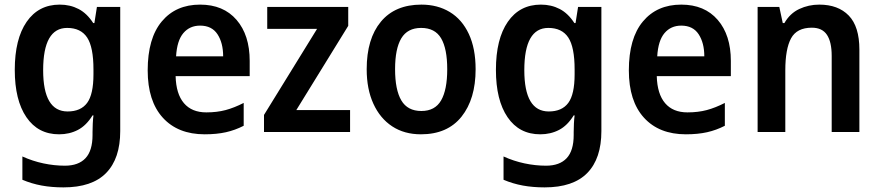

<svg xmlns="http://www.w3.org/2000/svg" viewBox="-20 -572 3815 832"><path d="M239 -552Q284 -552 320.5 -533Q357 -514 384 -472H389L400 -542H501V-4Q501 115 440 177.5Q379 240 255 240Q204 240 160.5 232Q117 224 77 207V106Q121 126 168 136Q215 146 261 146Q320 146 350.5 113.5Q381 81 381 13V0Q381 -17 382 -37Q383 -57 385 -72H381Q354 -28 317.5 -9Q281 10 236 10Q145 10 94.5 -64Q44 -138 44 -269Q44 -403 95.5 -477.5Q147 -552 239 -552ZM271 -451Q167 -451 167 -268Q167 -89 273 -89Q330 -89 357.5 -126Q385 -163 385 -250V-271Q385 -368 357.5 -409.5Q330 -451 271 -451Z M847 -552Q948 -552 1005 -486Q1062 -420 1062 -308V-242H741Q743 -165 777 -125Q811 -85 874 -85Q920 -85 957.5 -95Q995 -105 1036 -126V-27Q999 -8 959 1Q919 10 867 10Q751 10 685.5 -62Q620 -134 620 -267Q620 -406 681 -479Q742 -552 847 -552ZM847 -461Q802 -461 774.5 -428.5Q747 -396 743 -328H947Q947 -386 922.5 -423.5Q898 -461 847 -461Z M1497 0H1124V-74L1354 -447H1138V-542H1489V-460L1264 -95H1497Z M2041 -272Q2041 -143 1980 -66.5Q1919 10 1804 10Q1732 10 1679.5 -24.5Q1627 -59 1598 -122.5Q1569 -186 1569 -272Q1569 -404 1630.5 -478Q1692 -552 1806 -552Q1876 -552 1929 -520Q1982 -488 2011.5 -425Q2041 -362 2041 -272ZM1692 -272Q1692 -183 1719 -137Q1746 -91 1806 -91Q1865 -91 1891.5 -137Q1918 -183 1918 -272Q1918 -361 1891.5 -406Q1865 -451 1805 -451Q1746 -451 1719 -406Q1692 -361 1692 -272Z M2324 -552Q2369 -552 2405.5 -533Q2442 -514 2469 -472H2474L2485 -542H2586V-4Q2586 115 2525 177.5Q2464 240 2340 240Q2289 240 2245.5 232Q2202 224 2162 207V106Q2206 126 2253 136Q2300 146 2346 146Q2405 146 2435.5 113.5Q2466 81 2466 13V0Q2466 -17 2467 -37Q2468 -57 2470 -72H2466Q2439 -28 2402.5 -9Q2366 10 2321 10Q2230 10 2179.5 -64Q2129 -138 2129 -269Q2129 -403 2180.5 -477.5Q2232 -552 2324 -552ZM2356 -451Q2252 -451 2252 -268Q2252 -89 2358 -89Q2415 -89 2442.5 -126Q2470 -163 2470 -250V-271Q2470 -368 2442.5 -409.5Q2415 -451 2356 -451Z M2932 -552Q3033 -552 3090 -486Q3147 -420 3147 -308V-242H2826Q2828 -165 2862 -125Q2896 -85 2959 -85Q3005 -85 3042.5 -95Q3080 -105 3121 -126V-27Q3084 -8 3044 1Q3004 10 2952 10Q2836 10 2770.5 -62Q2705 -134 2705 -267Q2705 -406 2766 -479Q2827 -552 2932 -552ZM2932 -461Q2887 -461 2859.5 -428.5Q2832 -396 2828 -328H3032Q3032 -386 3007.5 -423.5Q2983 -461 2932 -461Z M3530 -552Q3612 -552 3658 -504.5Q3704 -457 3704 -357V0H3584V-330Q3584 -390 3563.5 -421Q3543 -452 3498 -452Q3433 -452 3408 -406Q3383 -360 3383 -267V0H3263V-542H3357L3372 -472H3379Q3403 -514 3443.5 -533Q3484 -552 3530 -552Z"/></svg>

Font: Noto Sans Sinhala SemiCondensed SemiBold
Style: Regular
Weight: 600
Width: 4
Designer: Jelle Bosma - Monotype Design Team
Foundry: Monotype Imaging Inc.
Version: Version 2.006; ttfautohint (v1.8.4.7-5d5b)